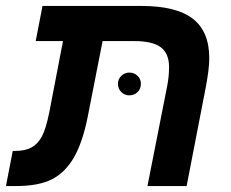

<svg xmlns="http://www.w3.org/2000/svg" viewBox="-40 -626 778 646"><path d="M587.9 0H456.1L522 -334Q528.8 -367.2 528.8 -400.9Q528.8 -445.3 501.5 -466.6Q474.1 -487.8 411.1 -487.8H305.2L254.9 -231.9Q237.8 -147 209 -96.7Q180.2 -46.4 135.5 -23.2Q90.8 0 13.2 0H-20L2.9 -118.2H11.2Q44.9 -118.2 66.4 -130.1Q87.9 -142.1 101.3 -167.5Q114.7 -192.9 126 -249L171.9 -487.8H80.1L103 -606H436Q552.7 -606 608.4 -563.2Q664.1 -520.5 664.1 -430.2Q664.1 -393.6 651.9 -330.1ZM356.9 -344.2Q356.9 -359.9 368.2 -370.8Q379.4 -381.8 395 -381.8Q411.6 -381.8 422.9 -370.8Q434.1 -359.9 434.1 -344.2Q434.1 -327.1 422.9 -316.2Q411.6 -305.2 395 -305.2Q379.4 -305.2 368.2 -316.2Q356.9 -327.1 356.9 -344.2Z"/></svg>

Font: Liberation Sans
Style: Bold Italic
Weight: 700
Italic angle: -12°
Designer: Steve Matteson
Foundry: Ascender Corporation
Version: Version 2.1.5